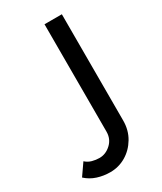

<svg xmlns="http://www.w3.org/2000/svg" viewBox="-304 -590 714 844"><g transform="rotate(-30 53.5 -168.0)"><path d="M-3 186Q-37 186 -68 176Q-99 166 -123 144L-82 85Q-68 98 -49.5 103Q-31 108 -13 108Q19 108 45 84Q71 60 71 23V-522H159V17Q159 66 136 104.5Q113 143 76.5 164.5Q40 186 -3 186Z"/></g></svg>

Font: Raleway Medium
Style: Regular
Weight: 500
Designer: Matt McInerney, Pablo Impallari, Rodrigo Fuenzalida
Foundry: Matt McInerney, Pablo Impallari, Rodrigo Fuenzalida
Version: Version 4.026